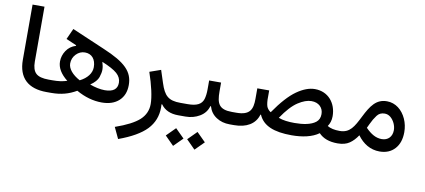

<svg xmlns="http://www.w3.org/2000/svg" viewBox="-79 -950 3339 1508"><g transform="rotate(10 1590.5 -196.5)"><path d="M73.7 -217.8C73.7 -72.8 153.8 0 300.8 0H301.3V-99.1H300.8C251.5 -99.1 217.3 -108.4 198.2 -127C178.7 -145.5 168.9 -176.3 168.9 -219.7V-657.7H73.7Z M301.3 -99.1C290.5 -99.1 285.2 -82.5 285.2 -49.8C285.2 -16.6 290.5 0 301.3 0H337.9C415.5 0 476.6 -16.6 537.6 -52.2C605.5 -13.7 673.3 5.4 741.2 5.4C798.8 5.4 844.2 -9.8 877.9 -40.5C911.1 -71.3 927.7 -112.8 927.7 -166C927.7 -272.9 863.3 -336.9 684.6 -412.1L422.4 -524.4L383.3 -438L466.3 -402.3L465.3 -397.5C433.6 -387.7 408.7 -369.6 390.6 -342.8C372.6 -315.9 363.3 -286.6 363.3 -254.9C363.3 -205.6 391.1 -158.7 446.3 -115.2C409.2 -103.5 377.4 -99.1 330.1 -99.1ZM541.5 -136.2C480.5 -168.9 444.8 -211.9 444.8 -253.4C444.8 -282.2 454.6 -307.1 474.6 -328.1C494.6 -348.6 518.1 -358.9 544.9 -358.9C599.1 -358.9 632.8 -320.3 632.8 -256.3C632.8 -209 599.6 -165 541.5 -136.2ZM628.4 -118.2C662.1 -141.1 682.6 -164.6 690.9 -188.5C698.7 -212.4 702.6 -231.9 702.6 -248C702.6 -267.6 698.7 -288.1 691.4 -310.1C748.5 -286.6 789.1 -264.6 813 -243.7C836.4 -222.7 848.1 -198.2 848.1 -170.4C848.1 -119.1 814.5 -93.8 747.6 -93.8C711.9 -93.8 668.9 -103 628.4 -118.2Z M1068.4 -296.9C1103 -195.8 1123 -106.4 1123 -49.3C1123 1 1104 43.5 1066.4 78.1C1028.3 112.8 964.8 145.5 876.5 176.3L918.5 265.6C1019.5 229 1093.3 186.5 1139.2 138.7C1185.1 90.3 1208 31.7 1208 -37.1C1208 -45.4 1207.5 -53.2 1207 -61.5L1211.9 -63C1241.7 -21 1288.1 0 1351.1 0H1351.6V-99.1H1351.1C1255.4 -99.1 1220.7 -131.8 1189.5 -229L1157.2 -328.1Z M1353 243.7 1423.8 172.9 1353 102.5 1282.7 172.9ZM1523.4 243.7 1594.2 172.9 1523.4 102.5 1453.1 172.9ZM1543 -311.5V-241.2C1543 -209.5 1539.6 -183.1 1533.2 -162.1C1519.5 -120.1 1484.4 -99.1 1408.7 -99.1H1351.6C1340.8 -99.1 1335.4 -82.5 1335.4 -49.8C1335.4 -16.6 1340.8 0 1351.6 0H1408.7C1450.2 0 1487.8 -9.8 1521.5 -29.8C1555.2 -49.8 1577.1 -77.6 1587.4 -114.3H1592.3C1603 -77.6 1623.5 -49.8 1654.3 -29.8C1684.6 -9.8 1720.2 0 1761.7 0H1793.9V-99.1H1762.7C1657.7 -99.1 1638.2 -144.5 1638.2 -241.2V-311.5Z M1926.3 -232.4C1926.3 -148.4 1905.8 -99.1 1797.4 -99.1H1793.9C1783.2 -99.1 1777.8 -82.5 1777.8 -49.8C1777.8 -16.6 1783.2 0 1793.9 0H1797.4C1893.6 0 1964.4 -39.6 1986.3 -117.2H1990.7C2026.4 -34.7 2113.8 0 2254.9 0C2340.3 0 2418 -16.1 2470.7 -54.7C2505.4 -18.1 2555.2 0 2620.6 0H2621.1V-99.1H2620.6C2579.1 -99.1 2546.4 -106.4 2522.5 -121.1C2537.6 -143.1 2546.9 -169.9 2546.9 -202.6C2546.9 -308.1 2479.5 -389.2 2374 -389.2C2328.6 -389.2 2280.8 -371.1 2229.5 -335C2178.2 -298.8 2122.6 -237.3 2062.5 -149.9C2050.3 -157.2 2041 -167 2033.7 -179.2C2026.4 -191.4 2022.5 -212.4 2021 -242.2V-316.4H1926.3ZM2363.3 -291.5C2392.1 -291.5 2415.5 -283.2 2432.6 -267.1C2449.7 -250.5 2458 -229.5 2458 -204.1C2458 -176.3 2448.7 -154.8 2429.7 -139.6C2392.1 -109.4 2328.6 -99.1 2260.7 -99.1C2211.4 -99.1 2167.5 -104 2132.8 -117.7C2176.3 -182.6 2217.8 -227.5 2257.3 -253.4C2296.4 -278.8 2331.5 -291.5 2363.3 -291.5Z M2621.1 -99.1C2610.4 -99.1 2605 -82.5 2605 -49.8C2605 -16.6 2610.4 0 2621.1 0C2660.6 0 2691.9 -8.3 2715.8 -24.9C2739.7 -41 2760.7 -63.5 2779.8 -92.3C2824.2 -31.7 2883.3 5.4 2957 5.4C3007.8 5.4 3048.3 -11.2 3078.1 -43.9C3107.9 -76.7 3123 -121.1 3123 -177.2C3123 -214.4 3115.7 -249.5 3101.1 -282.2C3071.3 -348.1 3016.6 -393.1 2947.8 -393.1C2861.8 -393.1 2821.3 -333 2774.4 -239.3C2731.9 -154.8 2702.6 -99.1 2621.1 -99.1ZM2842.8 -192.9C2856 -221.2 2870.1 -245.1 2885.3 -265.1C2899.9 -285.2 2920.4 -294.9 2946.3 -294.9C2964.4 -294.9 2980 -289.1 2994.1 -277.3C3022 -253.4 3039.6 -214.4 3039.6 -178.7C3039.6 -127.4 3007.8 -93.3 2957.5 -93.3C2910.2 -93.3 2870.1 -117.2 2827.6 -160.6Z"/></g></svg>

Font: Estedad Medium
Style: Regular
Weight: 500
Designer: Amin Abedi
Version: Version 7.3